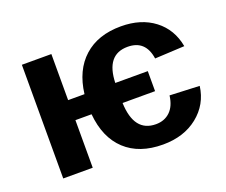

<svg xmlns="http://www.w3.org/2000/svg" viewBox="-95 -683 987 838"><g transform="rotate(-20 398.0 -264.0)"><path d="M208 0H71V-528H208V-314H284Q297 -421 362 -479.5Q427 -538 534 -538Q627 -538 688.5 -491Q750 -444 765 -362L627 -355Q614 -444 531 -444Q431 -444 427 -314H578V-221H427Q432 -84 533 -84Q573 -84 599 -109Q625 -134 631 -182L769 -176Q758 -93 693.5 -41.5Q629 10 532 10Q422 10 357.5 -50Q293 -110 283 -221H208Z"/></g></svg>

Font: Libra Sans
Style: Bold
Weight: 700
Foundry: Context Ltd
Version: Version 1.000